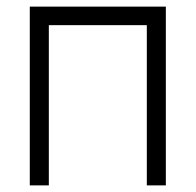

<svg xmlns="http://www.w3.org/2000/svg" viewBox="-20 -560 591 580"><path d="M70 0V-540H481V0H423.5V-484H127.5V0Z"/></svg>

Font: Vela Sans Light
Style: Regular
Weight: 300
Designer: Principal design: Mikhail Sharanda - project Manrope.
Design modification: Ravid Balaliev
Foundry: Mikhail Sharanda
Version: Version 1.001